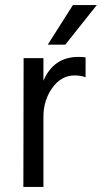

<svg xmlns="http://www.w3.org/2000/svg" viewBox="-20 -736 401 756"><path d="M361 -716 237 -560H168L267 -716ZM151 -507V-418Q191 -512 289 -512Q307 -512 317 -510V-432Q296 -439 274 -439Q221 -439 186 -390Q151 -341 151 -277V0H72L73 -507Z"/></svg>

Font: Hind Regular
Style: Regular
Weight: 400
Designer: Manushi Parikh, Satya Rajpurohit
Foundry: Indian Type Foundry
Version: Version 1.201;PS 1.0;hotconv 1.0.78;makeotf.lib2.5.61930; tt